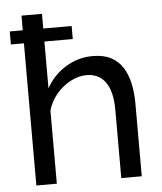

<svg xmlns="http://www.w3.org/2000/svg" viewBox="-52 -776 695 822"><g transform="rotate(-5 295.0 -365.0)"><path d="M15 -611V-667H281V-611ZM524 0H436V-292Q436 -372 407.5 -412Q379 -452 326 -452Q292 -452 257.5 -434Q223 -416 197 -385.5Q171 -355 159 -315V0H71V-730H159V-410Q190 -466 243.5 -498.5Q297 -531 359 -531Q406 -531 437.5 -514.5Q469 -498 488 -468Q507 -438 515.5 -398.5Q524 -359 524 -312Z"/></g></svg>

Font: YasnoRaleway Medium
Style: Regular
Weight: 500
Designer: Matt McInerney, Pablo Impallari, Rodrigo Fuenzalida
Foundry: Matt McInerney, Pablo Impallari, Rodrigo Fuenzalida
Version: Version 4.026